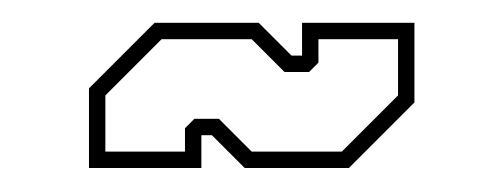

<svg xmlns="http://www.w3.org/2000/svg" viewBox="-20 -398 430 164"><path d="M56 -254.5V-322.5L112 -378.5H201L229 -350.5H238V-378.5H334V-310.5L278 -254.5H189L161 -282.5H152V-254.5ZM70 -268.5H138V-288.5L146 -296.5H167L195 -268.5H272L320 -316.5V-364.5H252V-344.5L244 -336.5H223L195 -364.5H118L70 -316.5Z"/></svg>

Font: Tourney Expanded Thin
Style: Regular
Weight: 100
Width: 7
Designer: Tyler Finck
Foundry: Etcetera Type Co
Version: Version 1.010; ttfautohint (v1.8.3)